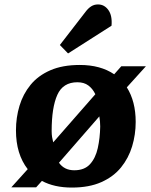

<svg xmlns="http://www.w3.org/2000/svg" viewBox="-20 -831 682 866"><path d="M31 14 105 -68Q52 -136 52 -243Q52 -301 68 -354Q84 -407 118 -448.5Q152 -490 207 -514Q262 -538 340 -538Q433 -538 495 -496L527 -532H638L552 -437Q592 -374 592 -281Q592 -224 576 -171Q560 -118 526 -76Q492 -34 437 -9.5Q382 15 304 15Q225 15 169 -15L143 14ZM220 -189 410 -406Q398 -431 378.5 -445.5Q359 -460 329 -460Q264 -460 238.5 -403Q213 -346 213 -240Q213 -225 215 -212.5Q217 -200 220 -189ZM315 -63Q361 -63 386 -90.5Q411 -118 421 -163Q431 -208 432 -260Q432 -284 428 -306L246 -97Q270 -63 315 -63ZM366 -778Q378 -794 391.5 -802.5Q405 -811 422 -811Q451 -811 469 -785.5Q487 -760 483 -715L287 -590L250 -628Z"/></svg>

Font: Literata 7pt
Style: Bold Italic
Weight: 700
Italic angle: -2°
Designer: Latin by Veronika Burian and Jose Scaglione. Greek by Irene Vlachou. Cyrillic by Vera Evstafieva
Foundry: TypeTogether
Version: Version 3.002